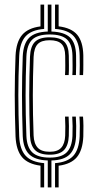

<svg xmlns="http://www.w3.org/2000/svg" viewBox="-20 -820 426 840"><path d="M189 0V-118Q133 -119.8 107.5 -145.1Q82 -170.5 79.5 -224.5Q76.2 -322.8 76.2 -403.8Q76.2 -484.8 79.5 -573.8Q82.2 -629.8 107.8 -655Q133.2 -680.2 189 -682V-800H205V-682Q261.2 -680.2 286.5 -655.9Q311.8 -631.5 312.8 -577.5Q313 -555.5 313.1 -534Q313.2 -512.5 312.2 -491.5H296.5Q297.8 -511.8 297.5 -533.1Q297.2 -554.5 297 -577Q295.8 -626.5 272.6 -647.9Q249.5 -669.2 197 -669.2Q144.8 -669.2 121.2 -646.9Q97.8 -624.5 95.5 -573Q92 -484.2 91.9 -403.6Q91.8 -323 95.5 -225.2Q97.5 -176.2 121.2 -153.4Q145 -130.5 197.8 -130.5Q248.5 -130.5 271.6 -153.2Q294.8 -176 297 -225Q298.8 -270 296 -309.8H311.8Q314.5 -271 312.8 -224.2Q310.2 -170.2 285.2 -144.8Q260.2 -119.2 205 -118V0ZM157.2 0V-95.2Q102 -102.2 76.4 -132.6Q50.8 -163 48 -223Q44.5 -322 44.5 -403.9Q44.5 -485.8 48 -575.8Q50.8 -636.2 76.5 -666.9Q102.2 -697.5 157.2 -704.5V-800H173.2V-693.5Q117.5 -689.2 92 -661.1Q66.5 -633 64 -574.8Q60.2 -485.2 60.2 -403.8Q60.2 -322.2 64 -223.5Q66.5 -166.8 92 -138.8Q117.5 -110.8 173.2 -106.2V0ZM328.2 -491.5Q329.2 -512 329 -533.6Q328.8 -555.2 328.5 -577.8Q327.2 -634.8 302.1 -662.1Q277 -689.5 220.8 -693.5V-800H236.5V-704.8Q292.5 -698 317.8 -667.9Q343 -637.8 344.5 -578.5Q344.5 -559 344.6 -537.1Q344.8 -515.2 343.5 -491.5ZM197.8 -143.2Q153.2 -143.2 133.1 -163.6Q113 -184 111.2 -226.2Q107.8 -323.2 107.9 -403.6Q108 -484 111.2 -572.2Q113.2 -617.5 133.1 -637.1Q153 -656.8 197 -656.8Q241.2 -656.8 260.8 -638.1Q280.2 -619.5 281 -576.5Q281.2 -554.5 281.5 -533.4Q281.8 -512.2 280.5 -491.5H264.5Q265.8 -512.5 265.6 -533.5Q265.5 -554.5 265.2 -576Q264.8 -612.5 248.8 -628.2Q232.8 -644 197 -644Q161.2 -644 145 -627.1Q128.8 -610.2 127 -571.2Q123.8 -483.5 123.6 -403.6Q123.5 -323.8 127 -227Q128.5 -191.8 144.9 -173.9Q161.2 -156 197.8 -156Q232.2 -156 248 -173.8Q263.8 -191.5 265.2 -226.5Q266.8 -267.8 264.5 -309.8H280.2Q282.5 -269.5 281 -225.5Q279.5 -183.8 260 -163.5Q240.5 -143.2 197.8 -143.2ZM220.8 0V-106.2Q275.8 -110.5 300.9 -138.5Q326 -166.5 328.5 -223.5Q330.5 -272 327.5 -309.8H343.2Q346.2 -273.2 344.5 -223Q341.8 -163 316.4 -132.5Q291 -102 236.5 -95V0Z"/></svg>

Font: Big Shoulders Inline Text
Style: Regular
Weight: 400
Designer: Patric King
Foundry: XO Type Co
Version: Version 1.000